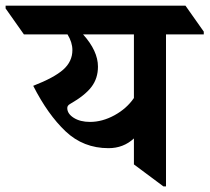

<svg xmlns="http://www.w3.org/2000/svg" viewBox="-89 -642 737 675"><path d="M627.4 -521H494.6V13.2H485.4L381.8 -64V-155.3Q344.7 -121.1 292.5 -121.1Q204.1 -121.1 141.6 -180.2Q79.1 -239.3 27.8 -340.3Q101.1 -368.7 133.3 -397.2Q165.5 -425.8 165.5 -465.8Q165.5 -493.2 148.4 -521H-4.9L-69.3 -612.3V-622.1H563L627.4 -530.8ZM381.8 -521H203.1Q255.4 -462.9 255.4 -407.7Q255.4 -366.7 232.7 -336.7Q210 -306.6 157.2 -276.4Q147.5 -271 147.5 -262.2Q147.5 -242.2 170.2 -227.8Q192.9 -213.4 227.5 -213.4Q270.5 -213.4 313.5 -236.8Q356.4 -260.3 381.8 -297.4Z"/></svg>

Font: Noto Serif Devanagari
Style: Bold
Weight: 700
Designer: Monotype Design Team
Foundry: Monotype Imaging Inc.
Version: Version 1.01